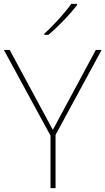

<svg xmlns="http://www.w3.org/2000/svg" viewBox="-20 -972 545 992"><path d="M378 -945V-952H348C319 -909 254 -838 209 -798V-792H230C283 -836 343 -900 378 -945ZM253 -301 30 -714H0L241 -271V0H267V-275L505 -714H475Z"/></svg>

Font: Noto Sans Gurmukhi Thin
Style: Regular
Weight: 100
Designer: Jelle Bosma - Monotype Design Team
Foundry: Monotype Imaging Inc.
Version: Version 2.004